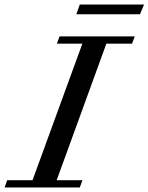

<svg xmlns="http://www.w3.org/2000/svg" viewBox="-73 -823 652 843"><path d="M262.2 -760.3 277.3 -803.2H559.6L541.5 -760.3ZM-52.7 0 -41.5 -31.7H69.8L288.6 -631.3H176.8L188.5 -663.1H518.6L506.8 -631.3H394L175.8 -31.7H289.1L277.3 0Z"/></svg>

Font: Elstob 10pt Medium
Style: Italic
Weight: 500
Italic angle: -20°
Designer: Peter S. Baker
Version: Version 1.015